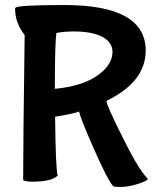

<svg xmlns="http://www.w3.org/2000/svg" viewBox="-20 -692 627 763"><path d="M378 -400Q427 -439 427 -486Q427 -526 382 -548Q341 -567 275 -567Q235 -567 204 -561Q198 -518 198 -339Q316 -350 378 -400ZM352 -103Q300 -221 294 -249Q282 -242 199 -228Q201 -27 209 6Q185 30 108 30Q85 30 72 24Q72 -123 78 -553Q40 -601 40 -657Q40 -660 41 -661Q50 -672 236 -672Q559 -672 559 -491Q559 -367 403 -291Q403 -275 464 -153Q529 -20 566 17Q567 18 567 19Q567 26 531 38Q492 51 456 51Q445 51 431 49Q409 27 352 -103Z"/></svg>

Font: Bubblegum Sans
Style: Regular
Weight: 400
Designer: Angel Koziupa and Alejandro Paul
Foundry: Angel Koziupa and Alejandro Paul
Version: Version 1.001